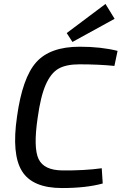

<svg xmlns="http://www.w3.org/2000/svg" viewBox="-20 -938 614 970"><path d="M559 -843 346 -726 317 -771 513 -918ZM494 -88 499 -11Q416 12 293 12Q144 12 91 -73.5Q38 -159 66 -349Q93 -545 163 -623.5Q233 -702 383 -702Q490 -702 574 -681L558 -605Q479 -613 381 -613Q314 -613 275.5 -591Q237 -569 211 -510Q185 -451 170 -341Q148 -191 175 -134.5Q202 -78 295 -77Q407 -76 494 -88Z"/></svg>

Font: Exo 2.0 Medium
Style: Italic
Weight: 500
Italic angle: -8°
Designer: Natanael Gama
Version: Version 1.001;PS 001.001;hotconv 1.0.70;makeotf.lib2.5.58329